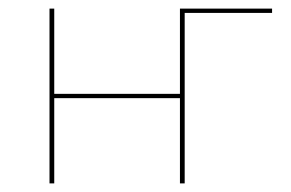

<svg xmlns="http://www.w3.org/2000/svg" viewBox="-20 -426 676 446"><path d="M612 -396H409V0H398V-198H106V0H95V-406H106V-208H398V-406H612Z"/></svg>

Font: Ysabeau Hairline
Style: Regular
Weight: 100
Designer: Christian Thalmann (Catharsis Fonts)
Version: Version 0.003